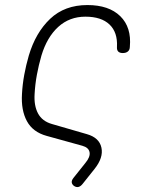

<svg xmlns="http://www.w3.org/2000/svg" viewBox="-20 -580 640 760"><path d="M307 148Q299 158 290.5 160Q282 162 273 156Q265 150 264 142Q263 134 271 124L318 65Q338 41 334.5 22.5Q331 4 306 -3L165 -42Q110 -57 86.5 -100.5Q63 -144 67 -208Q69 -246 76 -284Q83 -322 94 -360Q121 -451 178.5 -505.5Q236 -560 326 -560Q411 -560 456 -516Q501 -472 494 -395Q494 -383 486.5 -376.5Q479 -370 466 -370Q454 -370 448 -376Q442 -382 443 -395Q446 -452 413.5 -483Q381 -514 318 -514Q255 -514 210.5 -473.5Q166 -433 144 -360Q133 -322 126 -284Q119 -246 117 -208Q114 -162 130.5 -131Q147 -100 186 -89L324 -49Q373 -35 381.5 4.5Q390 44 354 89Z"/></svg>

Font: Maple Mono NL Thin
Style: Italic
Weight: 250
Italic angle: -10°
Monospace: yes
Designer: subframe7536
Version: Version 7.000